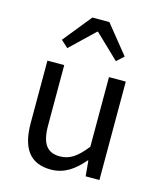

<svg xmlns="http://www.w3.org/2000/svg" viewBox="-113 -822 769 916"><g transform="rotate(15 272.0 -364.0)"><path d="M224 12C291 12 339 -23 384 -76H387L394 0H462V-486H379V-142C334 -85 299 -60 250 -60C186 -60 158 -99 158 -189V-486H75V-178C75 -54 121 12 224 12ZM151 -568 269 -681H273L391 -568L426 -600L313 -740H229L116 -600Z"/></g></svg>

Font: DAIFUKU Sans
Style: Regular
Weight: 400
Designer: Original font ‘Source Han Sans JP’ : Paul D. Hunt
Foundry: Daifuku
Version: Version 1.000